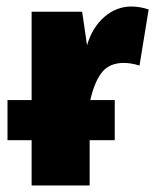

<svg xmlns="http://www.w3.org/2000/svg" viewBox="-20 -569 476 589"><path d="M383 -549Q409 -549 436 -540L408 -368Q381 -376 360 -376Q316 -376 293 -347.5Q270 -319 257 -262H332V-139H255V0H77V-139H3V-262H77V-533H232L247 -430Q263 -485 300 -517Q337 -549 383 -549Z"/></svg>

Font: FiraGO ExtraBold
Style: Regular
Weight: 800
Designer: bBox Type
Foundry: bBox Type GmbH
Version: Version 1.001;PS 001.001;hotconv 1.0.88;makeotf.lib2.5.64775